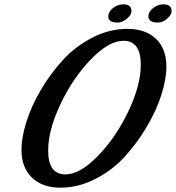

<svg xmlns="http://www.w3.org/2000/svg" viewBox="-20 -846 811 885"><path d="M747 -539Q747 -483 724.5 -411Q702 -339 658 -264Q614 -189 556.5 -125.5Q499 -62 420.5 -21.5Q342 19 258.5 19Q175 19 127 -27.5Q79 -74 79 -156Q79 -212 101.5 -284Q124 -356 168 -431Q212 -506 269.5 -569Q327 -632 405.5 -672.5Q484 -713 567.5 -713Q651 -713 699 -667Q747 -621 747 -539ZM629 -548Q629 -658 549 -658Q482 -658 399.5 -573Q317 -488 259.5 -367.5Q202 -247 202 -152Q202 -42 282 -42Q348 -42 431 -127Q514 -212 571.5 -332.5Q629 -453 629 -548ZM549 -826Q586 -826 586 -794Q586 -778 565 -760Q544 -742 522 -742Q479 -742 479 -771Q479 -791 500.5 -808.5Q522 -826 549 -826ZM734 -826Q771 -826 771 -794Q771 -778 750.5 -760Q730 -742 708 -742Q664 -742 664 -771Q664 -791 685.5 -808.5Q707 -826 734 -826Z"/></svg>

Font: Condiment
Style: Regular
Weight: 400
Designer: Angel Koziupa, Alejandro Paul
Foundry: Angel Koziupa, Alejandro Paul
Version: Version 1.001